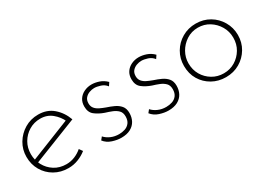

<svg xmlns="http://www.w3.org/2000/svg" viewBox="-14 -821 1729 1255"><g transform="rotate(-30 850.0 -194.0)"><path d="M255 7Q197 7 151 -19.5Q105 -46 78.5 -91.5Q52 -137 52 -194Q52 -249 79.5 -295Q107 -341 153 -368.5Q199 -396 256 -396Q322 -396 367.5 -357Q413 -318 435 -257L92 -122L82 -148L404 -276L397 -264Q378 -306 341.5 -336Q305 -366 254 -366Q207 -366 169 -343Q131 -320 108.5 -281.5Q86 -243 86 -195Q86 -150 107 -110.5Q128 -71 166.5 -46.5Q205 -22 256 -22Q289 -22 319.5 -34.5Q350 -47 374 -68L392 -43Q365 -21 329.5 -7Q294 7 255 7Z M653 8Q622 8 586.5 -3.5Q551 -15 529 -43L546 -64Q564 -44 591.5 -32Q619 -20 652 -20Q675 -20 696.5 -27Q718 -34 732 -52Q746 -70 746 -100Q746 -129 730 -145Q714 -161 690.5 -170.5Q667 -180 640 -188Q600 -202 572 -224Q544 -246 544 -290Q544 -322 559 -344.5Q574 -367 600 -379.5Q626 -392 656 -392Q683 -392 712.5 -382Q742 -372 766 -348L750 -324Q733 -346 706.5 -354.5Q680 -363 660 -363Q642 -363 623 -356Q604 -349 591 -334Q578 -319 578 -294Q578 -271 590.5 -256Q603 -241 623 -231.5Q643 -222 665 -214Q693 -205 719 -193Q745 -181 762 -161Q779 -141 779 -107Q779 -74 765 -48Q751 -22 723 -7Q695 8 653 8Z M1009 8Q978 8 942.5 -3.5Q907 -15 885 -43L902 -64Q920 -44 947.5 -32Q975 -20 1008 -20Q1031 -20 1052.5 -27Q1074 -34 1088 -52Q1102 -70 1102 -100Q1102 -129 1086 -145Q1070 -161 1046.5 -170.5Q1023 -180 996 -188Q956 -202 928 -224Q900 -246 900 -290Q900 -322 915 -344.5Q930 -367 956 -379.5Q982 -392 1012 -392Q1039 -392 1068.5 -382Q1098 -372 1122 -348L1106 -324Q1089 -346 1062.5 -354.5Q1036 -363 1016 -363Q998 -363 979 -356Q960 -349 947 -334Q934 -319 934 -294Q934 -271 946.5 -256Q959 -241 979 -231.5Q999 -222 1021 -214Q1049 -205 1075 -193Q1101 -181 1118 -161Q1135 -141 1135 -107Q1135 -74 1121 -48Q1107 -22 1079 -7Q1051 8 1009 8Z M1241 -194Q1241 -250 1268 -296Q1295 -342 1341.5 -369Q1388 -396 1445 -396Q1502 -396 1548 -369Q1594 -342 1621 -295.5Q1648 -249 1648 -194Q1648 -138 1621 -92.5Q1594 -47 1548 -20Q1502 7 1444 7Q1387 7 1341 -19Q1295 -45 1268 -90Q1241 -135 1241 -194ZM1275 -194Q1275 -145 1297.5 -106.5Q1320 -68 1358.5 -45Q1397 -22 1444 -22Q1491 -22 1529 -45Q1567 -68 1590 -106.5Q1613 -145 1613 -194Q1613 -241 1590 -280Q1567 -319 1529 -342.5Q1491 -366 1444 -366Q1396 -366 1357.5 -341Q1319 -316 1297 -277Q1275 -238 1275 -194Z"/></g></svg>

Font: Josefin Sans ExtraLight
Style: Regular
Weight: 250
Designer: Santiago Orozco
Foundry: Typemade
Version: Version 2.000